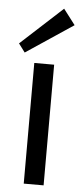

<svg xmlns="http://www.w3.org/2000/svg" viewBox="-56 -824 368 856"><g transform="rotate(5 128.5 -396.5)"><path d="M173.1 -540V0H84.2V-540ZM248.6 -723.4 37.5 -582.6 8.8 -621 195.8 -792.6Z"/></g></svg>

Font: Pathway Extreme 8pt Thin
Style: Regular
Weight: 100
Designer: Eduardo Rodriguez Tunni
Foundry: Eduardo Rodriguez Tunni
Version: Version 1.000